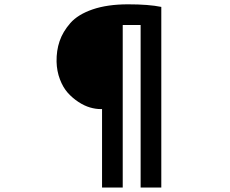

<svg xmlns="http://www.w3.org/2000/svg" viewBox="-20 -794 1040 870"><path d="M442.4 55.7V-299.8H434.6Q413.1 -299.8 387.7 -307.1Q362.3 -314.5 335.4 -332Q308.6 -349.6 287.1 -373.5Q265.6 -397.5 251.5 -434.6Q237.3 -471.7 236.3 -514.6Q235.4 -564.5 250 -607.4Q264.6 -650.4 298.8 -689.5Q333 -728.5 399.9 -751.5Q466.8 -774.4 560.5 -774.4Q654.3 -774.4 710.9 -762.7V55.7H617.2V-680.7H536.1V55.7Z"/></svg>

Font: Gen Shin Gothic Bold
Style: Bold
Weight: 700
Designer: [Source Han Sans]
Ryoko NISHIZUKA  (kana & ideographs); Paul D. Hunt (Latin, Greek & Cyrillic); Wenlong ZHANG  (bopomofo
Version: Version 1.002.20150607